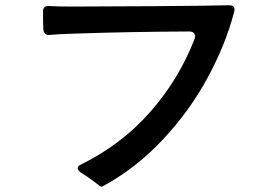

<svg xmlns="http://www.w3.org/2000/svg" viewBox="-20 -717 1040 732"><path d="M874 -681Q874 -677 872 -669Q840 -547 771.5 -420.5Q703 -294 600.5 -184.5Q498 -75 372 -7Q368 -5 366 -5Q363 -5 342 -22Q321 -39 290 -58Q276 -67 276 -76Q276 -84 289 -90Q442 -165 552 -289.5Q662 -414 722 -569Q724 -577 724 -579Q724 -587 718 -592Q712 -597 702 -597Q475 -596 269 -589Q201 -587 171 -584Q160 -582 153 -588Q146 -594 145 -606Q144 -628 144 -673Q144 -696 168 -694Q196 -692 252 -692Q364 -692 572.5 -693.5Q781 -695 851 -697Q864 -697 869 -693Q874 -689 874 -681Z"/></svg>

Font: Shippori Gochic B2 Bold
Style: Regular
Weight: 700
Designer: FONTDASU
Foundry: FONTDASU / Google Inc. / but / Adobe
Version: Version 1.130